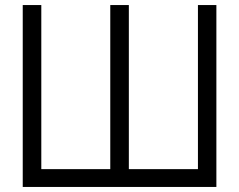

<svg xmlns="http://www.w3.org/2000/svg" viewBox="-20 -740 946 760"><path d="M70 0V-720H143.5V-70.5H416.5V-720H490V-70.5H763.5V-720H836.5V0Z"/></svg>

Font: Cns Manrope
Style: Regular
Weight: 400
Designer: Mikhail Sharanda
Foundry: Mikhail Sharanda
Version: Version 4.504